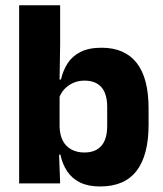

<svg xmlns="http://www.w3.org/2000/svg" viewBox="-20 -680 606 712"><path d="M351.5 11.5Q307.5 11.5 277.5 -3Q247.5 -17.5 229.5 -44.2Q211.5 -71 204 -106.5H164.5L201 -209.5Q202 -179 213 -158Q224 -137 244.5 -125.8Q265 -114.5 292.5 -114.5Q334.5 -114.5 356 -139.2Q377.5 -164 377.5 -213.5V-283Q377.5 -332 356.2 -356.5Q335 -381 293 -381Q269.5 -381 250.2 -372Q231 -363 217.8 -348.2Q204.5 -333.5 198.5 -314.5L164 -385H206Q213.5 -418 230.5 -444.8Q247.5 -471.5 278.2 -487.2Q309 -503 356.5 -503Q442.5 -503 486.8 -446.8Q531 -390.5 531 -278V-218Q531 -104.5 486.5 -46.5Q442 11.5 351.5 11.5ZM51 0V-660.5H203V-513.5L200.5 -356L201 -342.5V-154L198.5 -124.5L203 0Z"/></svg>

Font: Anek Latin
Style: Bold
Weight: 700
Designer: Yesha Goshar
Foundry: Ek Type
Version: Version 1.003